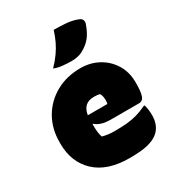

<svg xmlns="http://www.w3.org/2000/svg" viewBox="-197 -947 994 1082"><g transform="rotate(-30 300.0 -406.0)"><path d="M340 -564Q404 -564 456 -535.5Q508 -507 539 -456.5Q570 -406 570 -339V-336Q570 -287 564 -263.5Q558 -240 548.5 -233.5Q539 -227 528 -227H344Q307 -227 283 -235.5Q259 -244 245 -257L242 -256V-244Q242 -225 244 -206.5Q246 -188 252 -170Q288 -160 330 -160Q375 -160 409.5 -163Q444 -166 476 -175Q508 -184 543 -201H549Q554 -182 556 -166Q558 -150 558 -132Q558 -63 512 -26Q486 -6 444.5 4Q403 14 328 14Q184 14 107 -58.5Q30 -131 30 -251V-261Q30 -349 69.5 -417Q109 -485 179 -524.5Q249 -564 340 -564ZM325 -386Q255 -386 244 -313H371Q374 -322 374 -336Q374 -365 363 -382Q347 -386 325 -386ZM318 -826Q353 -826 395 -823Q437 -820 472 -806Q488 -800 492 -787.5Q496 -775 491 -763Q475 -717 452.5 -688.5Q430 -660 391 -639Q379 -632 359.5 -627.5Q340 -623 316 -623Q294 -623 262 -626Q230 -629 206 -639Q237 -671 257 -699.5Q277 -728 291.5 -758Q306 -788 318 -826Z"/></g></svg>

Font: Recursive Sn Csl St XBk
Style: Regular
Weight: 1000
Version: Version 1.079;hotconv 1.0.112;makeotfexe 2.5.65598; ttfautoh